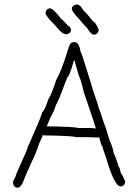

<svg xmlns="http://www.w3.org/2000/svg" viewBox="-20 -864 626 868"><path d="M314 -673.8H315.9Q337.4 -673.8 343.3 -632.8Q348.6 -627 386.2 -503.9Q399.9 -454.1 421.4 -394.5Q428.7 -365.2 431.2 -365.2Q450.7 -301.8 458.5 -285.2Q458.5 -284.2 472.2 -240.2Q472.2 -235.4 481.9 -214.8Q493.7 -183.1 493.7 -169.9Q498 -169.9 517.1 -109.4Q521.5 -106 526.9 -80.1Q531.7 -79.1 546.4 -43Q543 -21.5 524.9 -21.5Q497.1 -21.5 458.5 -154.3Q444.8 -190.4 442.9 -203.1Q438 -203.1 429.2 -242.2Q387.2 -244.1 366.7 -244.1H319.8Q319.8 -249.5 179.2 -252Q175.3 -253.9 173.3 -253.9Q173.3 -248.5 157.7 -216.8Q140.1 -163.6 122.6 -130.9Q91.3 -62.5 83.5 -39.1Q72.8 -15.6 58.1 -15.6Q42.5 -15.6 38.6 -37.1V-39.1Q38.6 -44.9 50.3 -66.4Q50.3 -72.3 81.5 -140.6Q105 -189.5 105 -199.2Q109.9 -206.5 134.3 -265.6Q162.1 -325.7 171.4 -357.4Q182.6 -364.7 198.7 -416Q209.5 -432.1 220.2 -462.9Q223.6 -468.8 233.9 -502Q257.8 -543.5 284.7 -630.9Q295.4 -671.9 306.2 -671.9Q309.6 -673.8 314 -673.8ZM314 -589.8Q293 -515.6 284.7 -515.6L253.4 -433.6Q253.4 -430.2 231.9 -386.7Q226.6 -365.2 206.5 -330.1Q194.8 -298.8 190.9 -293Q331.5 -290.5 331.5 -285.2H394L413.6 -283.2Q413.6 -287.1 358.9 -447.3Q347.2 -498.5 335.4 -525.4Q317.9 -583 317.9 -589.8ZM326.2 -843.8Q342.8 -843.8 357.4 -816.4Q375 -800.8 400.4 -767.6Q411.1 -765.6 425.8 -730.5V-724.6Q419.4 -707 404.3 -707Q392.6 -707 373 -738.3Q370.6 -738.3 339.8 -775.4Q304.7 -812.5 304.7 -824.2Q304.7 -839.8 326.2 -843.8ZM207 -826.2Q219.7 -826.2 257.8 -777.3Q261.2 -777.3 285.2 -750Q300.8 -741.7 300.8 -728.5Q300.8 -712.9 279.3 -709Q260.3 -709 230.5 -748Q185.5 -793 185.5 -804.7Q189 -826.2 207 -826.2Z"/></svg>

Font: CEF Fonts CJK
Style: Regular
Weight: 400
Designer: PartyBoss (派对大魔王)
Version: Release 2.25